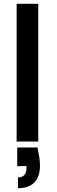

<svg xmlns="http://www.w3.org/2000/svg" viewBox="-20 -740 296 1004"><path d="M176 31Q182 59 185.5 82Q189 105 189 126Q189 184 160 214Q131 244 74 244V188Q96 188 107 175.5Q118 163 118 142V128L70 129V31ZM67 -720H180V0H67Z"/></svg>

Font: Albert Sans SemiBold
Style: Regular
Weight: 600
Designer: Andreas Rasmussen
Foundry: a.Foundry
Version: Version 1.025